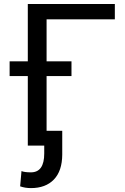

<svg xmlns="http://www.w3.org/2000/svg" viewBox="-20 -731 629 964"><path d="M292.5 -74.2V45.4Q292 127.4 250.5 170.4Q209 213.4 135.3 213.4Q106.4 213.4 81.1 204.6L87.9 127.9Q102.5 134.3 135.3 134.3Q202.1 134.3 202.1 39.6V-74.2ZM338.9 -349.1H28.3V-422.9H338.9ZM556.6 -633.8H213.9V0H119.6V-710.9H556.6Z"/></svg>

Font: Mardoto
Style: Regular
Weight: 400
Designer: Christian Robertson, Vahan Hovhannisyan
Foundry: Google
Version: Version 1.000